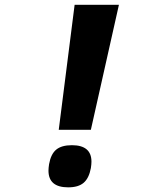

<svg xmlns="http://www.w3.org/2000/svg" viewBox="-20 -779 640 804"><path d="M292.5 -759H478L360.5 -235.5H226ZM183 -64.5Q183 -75 185.5 -91.5Q193 -134 215.5 -152.5Q238 -171 281 -171Q363 -171 363 -102Q363 -91.5 360.5 -75Q352.5 -32.5 330.2 -13.5Q308 5.5 265.5 5.5Q183 5.5 183 -64.5Z"/></svg>

Font: JuliaMono ExtraBold
Style: Italic
Weight: 800
Italic angle: -9°
Monospace: yes
Designer: cormullion
Foundry: corm
Version: Version 0.057; ttfautohint (v1.8.4)